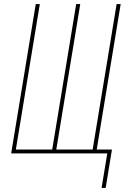

<svg xmlns="http://www.w3.org/2000/svg" viewBox="-20 -755 640 945"><path d="M480 170 508 0H35L156 -735H176L58 -19H237L355 -735H375L257 -19H436L554 -735H574L456 -19H531L500 170Z"/></svg>

Font: Iosevka Thin Extended
Style: Italic
Weight: 100
Width: 7
Italic angle: -9°
Monospace: yes
Designer: Belleve Invis
Foundry: Belleve Invis
Version: Version 32.5.0; ttfautohint (v1.8.4)